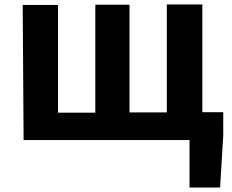

<svg xmlns="http://www.w3.org/2000/svg" viewBox="-20 -583 1031 854"><path d="M85 40H823V251H959L973 19V-84H880V-563H722V-83H556V-562H404V-82H238V-561H81Z"/></svg>

Font: GenEiGothic-pro-Regular
Style: Bold
Weight: 700
Designer: Ryoko NISHIZUKA (kana & ideographs); Paul D. Hunt (Latin, Greek & Cyrillic); Wenlong ZHANG (bopomofo); Sandoll Communica
Foundry: Adobe Systems Incorporated; o_tamon
Version: Version 1.000.140830